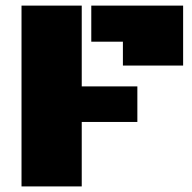

<svg xmlns="http://www.w3.org/2000/svg" viewBox="-20 -668 689 688"><path d="M57.1 -647.9H272.9V-358.4H472.2V-231H272.9V0H57.1ZM307.1 -518.6V-647.9H636.2V-433.1H420.4V-518.6Z"/></svg>

Font: Black Ops One [rus by aLiNcE]
Style: Regular
Weight: 400
Designer: James Grieshaber
Foundry: James Grieshaber
Version: Version 1.002;May 25, 2024;FontCreator 13.0.0.2680 64-bit